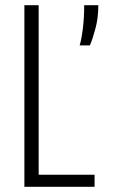

<svg xmlns="http://www.w3.org/2000/svg" viewBox="-20 -720 442 740"><path d="M74 0V-700H129V-46.5H344.5V0ZM287 -545Q294.5 -570 299.5 -611.2Q304.5 -652.5 304.5 -700H359Q359 -651.5 348 -610.5Q337 -569.5 326.5 -545Z"/></svg>

Font: Trispace SemiCondensed ExtraLight
Style: Regular
Weight: 200
Width: 4
Designer: Tyler Finck
Foundry: Etcetera Type Company
Version: Version 1.210; ttfautohint (v1.8.3)